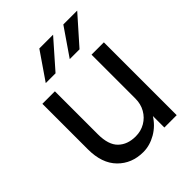

<svg xmlns="http://www.w3.org/2000/svg" viewBox="-203 -809 932 932"><g transform="rotate(-45 262.5 -343.5)"><path d="M491.1 -700.5H395.9L299 -559.5H366.1ZM325.6 -700.5H231.1L134.3 -559.5H201.5ZM137.5 -204.9V-500H51.6V-187.8Q51.6 -91.3 102.8 -39.4Q153.9 12.4 232.9 12.4Q277.6 12.4 320.8 -12.5Q364 -37.4 392.1 -83.5Q420.1 -129.6 420.1 -193.4L389 -199.4Q389 -161 371.9 -131.4Q354.9 -101.7 325.8 -84.7Q296.6 -67.6 260.2 -67.6Q204.3 -67.6 170.9 -100Q137.5 -132.4 137.5 -204.9ZM473.7 0V-500H389V0Z"/></g></svg>

Font: Overused Grotesk Light
Style: Regular
Weight: 300
Designer: RandomMaerks
Version: Version 0.005